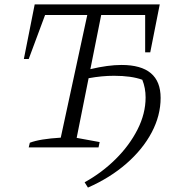

<svg xmlns="http://www.w3.org/2000/svg" viewBox="-20 -667 819 869"><path d="M110 0 115 -21Q139 -30 173 -35.5Q207 -41 255 -44L375 -599H184L110 -400H88L137 -647H703L660 -430H637V-599H438L389 -354Q469 -373 530 -373Q707 -373 707 -224Q707 -144 666.5 -67.5Q626 9 552 73.5Q478 138 378 182L363 158Q441 115 503.5 53Q566 -9 602.5 -81Q639 -153 639 -226Q639 -269 624 -306Q575 -324 496 -324Q441 -324 381 -313L327 -43L431 -24L426 0Z"/></svg>

Font: Piazzolla Light
Style: Italic
Weight: 300
Italic angle: -11.3°
Designer: Juan Pablo del Peral
Foundry: Huerta Tipografica
Version: Version 1.330